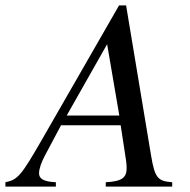

<svg xmlns="http://www.w3.org/2000/svg" viewBox="-71 -688 702 708"><path d="M564 0V-16C511 -20 500 -31 486 -115L394 -668H368L83 -172C8 -42 -5 -25 -51 -16V0H135V-16C88 -18 73 -30 73 -49C73 -65 81 -89 95 -115L154 -226H374L394 -95C395 -86 396 -77 396 -69C396 -35 382 -19 319 -16V0ZM369 -262H175L324 -525Z"/></svg>

Font: XITS
Style: Italic
Weight: 400
Italic angle: -16.33°
Designer: MicroPress Inc., with final additions and corrections provided by Coen Hoffman, Elsevier (retired)
Version: Version 1.107